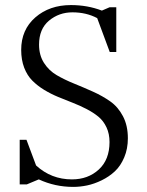

<svg xmlns="http://www.w3.org/2000/svg" viewBox="-20 -731 582 761"><path d="M58.1 0V-176.8H85L123 -75.2Q183.1 -20 265.1 -20Q329.1 -20 371.6 -59.1Q414.1 -98.1 414.1 -168Q414.1 -200.7 402.1 -226.3Q390.1 -252 369.9 -268.6Q349.6 -285.2 323.2 -298.8Q296.9 -312.5 268.1 -323.7Q239.3 -335 210.2 -346.9Q181.2 -358.9 154.8 -375Q128.4 -391.1 108.2 -411.4Q87.9 -431.6 75.9 -462.6Q64 -493.7 64 -533.2Q64 -613.3 120.1 -662.1Q176.3 -710.9 261.2 -710.9Q327.1 -710.9 383.8 -689L414.1 -702.1H440.9V-524.9H415L365.2 -659.2Q321.8 -682.1 267.1 -682.1Q213.9 -682.1 174.3 -649.2Q134.8 -616.2 134.8 -554.2Q134.8 -512.2 154.3 -481.7Q173.8 -451.2 204.8 -433.1Q235.8 -415 273.2 -399.9Q310.5 -384.8 348.1 -367.9Q385.7 -351.1 416.7 -329.3Q447.8 -307.6 467.3 -270.5Q486.8 -233.4 486.8 -183.1Q486.8 -141.1 472.4 -107.2Q458 -73.2 435.3 -52Q412.6 -30.8 383.1 -16.4Q353.5 -2 325.4 3.9Q297.4 9.8 270 9.8Q197.8 9.8 133.8 -20L85.9 0Z"/></svg>

Font: Dihjauti
Style: Regular
Weight: 400
Designer: T. Christopher White
Version: Version 3.0.0